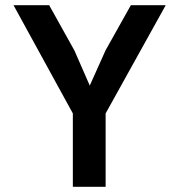

<svg xmlns="http://www.w3.org/2000/svg" viewBox="-20 -718 690 738"><path d="M260 0V-282L32 -698H169L266 -524L325 -389L386 -525L483 -698H617L386 -282V0Z"/></svg>

Font: Azeret Mono Medium
Style: Regular
Weight: 500
Designer: Martin Vácha
Foundry: Displaay
Version: Version 1.002